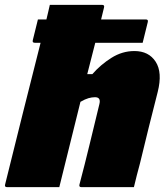

<svg xmlns="http://www.w3.org/2000/svg" viewBox="-52 -770 677 790"><path d="M-23 0Q-34 0 -31 -11Q5 -156 41.5 -302.5Q78 -449 115 -594H91Q80 -594 83 -605Q88 -627 93.5 -647.5Q99 -668 104 -690H139Q143 -706 146.5 -721.5Q150 -737 153 -750H368Q379 -750 376 -739Q370 -715 364 -690H548Q559 -690 556 -679Q551 -657 545.5 -636.5Q540 -616 535 -594H340Q332 -562 323.5 -529.5Q315 -497 307 -465H328Q362 -504 406.5 -532Q451 -560 501 -560Q560 -560 588.5 -516Q617 -472 597 -392Q578 -319 560 -245.5Q542 -172 524 -98Q517 -73 511 -49Q505 -25 499 0H283Q272 0 275 -11Q297 -94 317 -177Q337 -260 357 -342Q364 -370 339 -370Q326 -370 312 -366Q298 -362 279 -351Q257 -263 235.5 -175.5Q214 -88 192 0Z"/></svg>

Font: Recursive Mn Lnr St XBk
Style: Italic
Weight: 1000
Italic angle: -15°
Monospace: yes
Version: Version 1.079;hotconv 1.0.112;makeotfexe 2.5.65598; ttfautoh